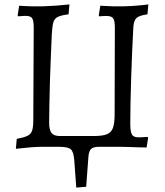

<svg xmlns="http://www.w3.org/2000/svg" viewBox="-20 -666 748 871"><path d="M52 9 56 -36Q88 -42 104 -49.5Q120 -57 125.5 -73Q131 -89 131 -120L133 -540Q133 -572 126 -583Q119 -594 96 -594Q92 -594 84 -593.5Q76 -593 62 -592L60 -596L67 -640Q123 -636 178 -637.5Q233 -639 295 -646L291 -601Q258 -597 242.5 -589.5Q227 -582 222 -564.5Q217 -547 215 -511Q213 -463 210.5 -407Q208 -351 206.5 -295Q205 -239 204 -190.5Q203 -142 203 -109Q203 -76 214 -62.5Q225 -49 251 -49H407Q445 -49 465 -57Q485 -65 492.5 -86Q500 -107 500 -147L501 -540Q501 -566 496 -578Q491 -590 476 -592.5Q461 -595 430 -592L428 -596L435 -640Q492 -636 546.5 -637.5Q601 -639 653 -646L649 -601Q612 -596 599.5 -584.5Q587 -573 585 -544Q582 -494 579.5 -433.5Q577 -373 575 -312Q573 -251 572 -197Q571 -143 571 -106Q571 -68 578.5 -55.5Q586 -43 608 -43Q614 -43 625 -43.5Q636 -44 650 -45L652 -41L645 3Q632 3 616.5 2.5Q601 2 584 1.5Q567 1 552 0.5Q537 0 526 0H167Q148 0 117 2.5Q86 5 52 9ZM326 185 317 62Q314 23 301.5 11.5Q289 0 248 0H429Q404 0 393.5 9.5Q383 19 381 46L371 181Z"/></svg>

Font: Alegreya
Style: Regular
Weight: 400
Designer: Juan Pablo del Peral
Foundry: Huerta Tipografica
Version: Version 2.009